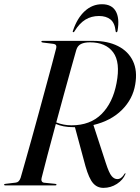

<svg xmlns="http://www.w3.org/2000/svg" viewBox="-29 -898 679 930"><path d="M578.5 -55Q567 -26.5 537.2 -7.2Q507.5 12 472 12Q441.5 12 421.8 -10.8Q402 -33.5 385 -93L334 -282Q331 -282 327.5 -282Q300 -282 278.8 -286.2Q257.5 -290.5 241.5 -297.5Q219.5 -216.5 200.8 -145.8Q182 -75 172.5 -36Q170 -27.5 173 -20.8Q176 -14 184.5 -13L238.5 -7.5Q244.5 -7 244.5 -3.5Q244.5 0 239.5 0H-3.5Q-9 0 -9 -3Q-9 -7.5 -2.5 -7.5L47.5 -13.5Q63.5 -15 71 -37Q79.5 -66.5 93.5 -116Q107.5 -165.5 124.5 -226.2Q141.5 -287 159 -351.5Q176.5 -416 193 -476.8Q209.5 -537.5 222.8 -586.8Q236 -636 243.5 -666Q247 -683 230 -685.5L178 -692Q171.5 -693 171.5 -696.5Q171.5 -700 176.5 -700H422Q492.5 -700 542.5 -674.8Q592.5 -649.5 615 -602.2Q637.5 -555 626 -489Q614.5 -418.5 561.8 -365.8Q509 -313 423.5 -292.5L483.5 -108.5Q499 -60.5 511.5 -45.5Q524 -30.5 539.5 -30.5Q558.5 -30.5 573.5 -55Q576 -59.5 578 -59Q579.5 -58.5 578.5 -55ZM340.5 -656Q331 -622.5 315.2 -566.2Q299.5 -510 280.8 -441.8Q262 -373.5 243.5 -305Q279 -291 317.5 -291Q408 -291 462.8 -345.5Q517.5 -400 535.5 -495.5Q555 -596.5 519 -644.8Q483 -693 406.5 -693Q380 -693 363.2 -684.8Q346.5 -676.5 340.5 -656ZM450.5 -820.5Q413.5 -820.5 384.8 -803Q356 -785.5 332.5 -747.5Q330 -742 326.5 -742Q321.5 -742 324.5 -749.5Q345 -810.5 381.5 -844Q418 -877.5 465 -877.5Q512 -877.5 531.5 -844Q551 -810.5 540.5 -749.5Q539.5 -742 535 -742Q531 -742 531 -747.5Q527 -787 506 -803.8Q485 -820.5 450.5 -820.5Z"/></svg>

Font: Fraunces 144pt
Style: Italic
Weight: 400
Italic angle: -16°
Version: Version 1.000;[b76b70a41]